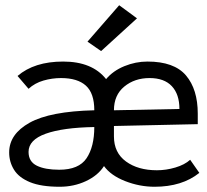

<svg xmlns="http://www.w3.org/2000/svg" viewBox="-20 -702 790 733"><path d="M208 11Q137 11 94.5 -6.5Q52 -24 33.5 -54Q15 -84 15 -120Q15 -190 93 -233.5Q171 -277 340 -281Q340 -346 308 -375Q276 -404 213 -404Q179 -404 146 -394.5Q113 -385 89 -363L47 -412Q111 -467 221 -467Q332 -467 385 -400Q412 -432 455 -449.5Q498 -467 543 -467Q645 -467 690 -414Q735 -361 735 -268V-228L415 -221V-181Q415 -119 461 -85.5Q507 -52 579 -52Q614 -52 649.5 -62.5Q685 -73 706 -92L741 -42Q675 11 570 11Q513 11 458 -10.5Q403 -32 377 -68Q354 -32 308 -10.5Q262 11 208 11ZM415 -281 665 -286Q665 -342 636 -373Q607 -404 551 -404Q494 -404 454.5 -371.5Q415 -339 415 -281ZM206 -54Q281 -54 310.5 -98Q340 -142 340 -217Q220 -215 154.5 -191.5Q89 -168 89 -122Q89 -85 120.5 -69.5Q152 -54 206 -54ZM366 -507 314 -543 435 -682 503 -632Z"/></svg>

Font: Inconsolata ExtraExpanded
Style: Regular
Weight: 400
Width: 8
Monospace: yes
Designer: Raph Levien, Cyreal, Brenton Simpson
Foundry: Raph Levien, Cyreal, Google
Version: Version 3.001; ttfautohint (v1.8.2.53-6de2)